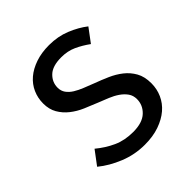

<svg xmlns="http://www.w3.org/2000/svg" viewBox="-161 -666 790 790"><g transform="rotate(-45 234.0 -271.5)"><path d="M234 13Q176 13 123 -8.5Q70 -30 31 -62L76 -122Q111 -93 149.5 -75.5Q188 -58 237 -58Q291 -58 317.5 -83Q344 -108 344 -143Q344 -164 333 -179.5Q322 -195 304.5 -207Q287 -219 265 -228Q243 -237 220 -246Q192 -257 163 -269.5Q134 -282 110.5 -300.5Q87 -319 72.5 -344Q58 -369 58 -403Q58 -435 70.5 -463Q83 -491 107 -511.5Q131 -532 166 -544Q201 -556 245 -556Q296 -556 339 -538.5Q382 -521 414 -496L370 -437Q341 -458 311.5 -471.5Q282 -485 245 -485Q194 -485 170 -462Q146 -439 146 -407Q146 -388 156 -374Q166 -360 183 -349.5Q200 -339 221.5 -330.5Q243 -322 266 -313Q296 -302 325.5 -289Q355 -276 378.5 -257.5Q402 -239 417 -212.5Q432 -186 432 -147Q432 -114 419 -85Q406 -56 381 -34.5Q356 -13 319 0Q282 13 234 13Z"/></g></svg>

Font: Kinto Sans
Style: Regular
Weight: 400
Designer: Authors: Ryoko NISHIZUKA  (kana & ideographs); Paul D. Hunt (Latin, Greek & Cyrillic); Wenlong ZHANG  (bopomofo); Sandol
Foundry: Adobe Systems Incorporated, ookami Inc.
Version: Version 0.001